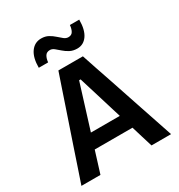

<svg xmlns="http://www.w3.org/2000/svg" viewBox="-216 -1087 1142 1228"><g transform="rotate(-30 354.5 -473.0)"><path d="M24 0Q43.5 -57.5 65 -121Q86.5 -184.5 105.5 -241.5L188.5 -486Q211 -552.5 229 -605.8Q247 -659 265.5 -713H446.5Q465 -657 482.8 -604Q500.5 -551 523 -486L605 -241Q625 -181.5 646 -119.2Q667 -57 686 0H541.5Q529.5 -38.5 517.2 -79Q505 -119.5 493 -159H214Q201.5 -119 189 -78.5Q176.5 -38 164.5 0ZM349 -592.5 247 -265H460.5L360 -592.5ZM441.5 -773.5Q411 -773.5 388 -785.5Q365 -797.5 347.2 -813.5Q329.5 -829.5 314.2 -841.5Q299 -853.5 283.5 -853.5Q258.5 -853.5 247.8 -835.5Q237 -817.5 234.5 -790.5H165.5Q165.5 -865 194.2 -905.2Q223 -945.5 271.5 -945.5Q301.5 -945.5 323.8 -933.2Q346 -921 363.5 -905Q381 -889 396.2 -877Q411.5 -865 428 -865Q452 -865 462.2 -883Q472.5 -901 474.5 -928H543.5Q543.5 -853.5 515.8 -813.5Q488 -773.5 441.5 -773.5Z"/></g></svg>

Font: Commissioner SemiBold
Style: Regular
Weight: 600
Designer: Kostas Bartsokas
Foundry: Kostas Bartsokas
Version: Version 1.000; ttfautohint (v1.8.3)